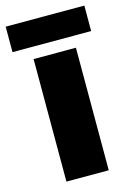

<svg xmlns="http://www.w3.org/2000/svg" viewBox="-126 -779 579 837"><g transform="rotate(-15 163.5 -360.5)"><path d="M341 -721H-14V-606H341ZM258 0V-553H67V0Z"/></g></svg>

Font: Noto Sans Arabic UI Bk
Style: Regular
Weight: 900
Designer: Monotype Design Team, Nadine Chahine and Nizar Qandah
Foundry: Monotype Imaging Inc.
Version: Version 2.010